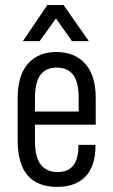

<svg xmlns="http://www.w3.org/2000/svg" viewBox="-20 -731 447 759"><path d="M118.2 -238.3V-176.8Q118.2 -108.4 141.6 -79.6Q165 -50.8 208 -50.8Q290 -50.8 290 -154.3V-158.2H357.4V-155.3Q357.4 -74.2 317.9 -33.2Q278.3 7.8 206.1 7.8Q49.8 7.8 49.8 -175.8V-342.8Q49.8 -432.6 90.3 -479Q130.9 -525.4 203.1 -525.4Q275.4 -525.4 316.9 -479Q358.4 -432.6 358.4 -342.8V-238.3ZM118.2 -340.8V-290H291V-342.8Q291 -408.2 268.6 -436Q246.1 -463.9 204.1 -463.9Q162.1 -463.9 140.1 -435.5Q118.2 -407.2 118.2 -340.8ZM167 -710.9H231.4L331.1 -568.4H264.6L201.2 -658.2L136.7 -568.4H70.3Z"/></svg>

Font: Altinn-DIN Condensed
Style: Regular
Weight: 400
Width: 3
Designer: Charles Nix
Foundry: Altinn
Version: Version 2.00